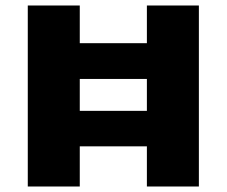

<svg xmlns="http://www.w3.org/2000/svg" viewBox="-20 -678 824 698"><path d="M514 0V-658H703V0ZM81 0V-658H270V0ZM148 -146V-275H629V-146ZM148 -391V-521H629V-391Z"/></svg>

Font: Ysabeau Infant Black
Style: Regular
Weight: 900
Designer: Christian Thalmann (Catharsis Fonts)
Version: Version 2.001;gftools[0.9.30]; featfreeze: ss01,ss02,lnum